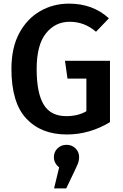

<svg xmlns="http://www.w3.org/2000/svg" viewBox="-20 -726 678 1058"><path d="M348 15Q207 15 125 -72.5Q43 -160 43 -346Q43 -463 86 -543Q129 -623 201 -664.5Q273 -706 360 -706Q492 -706 580 -625L509 -551Q446 -606 364 -606Q284 -606 233 -542Q182 -478 182 -346Q182 -214 220.5 -150Q259 -86 346 -86Q409 -86 456 -113V-293H352L338 -391H586V-53Q474 15 348 15ZM345 312H278L306 196Q277 174 277 140Q277 111 297 91.5Q317 72 347 72Q376 72 396 91.5Q416 111 416 140Q416 156 410 174Q406 186 345 312Z"/></svg>

Font: Trujillo Medium
Style: Regular
Weight: 500
Designer: Fira Sans original fonts by bBox Type GmbH, Carrois Corporate GbR, & Edenspiekermann AG / Changes by Cristiano Sobral
Foundry: Fira Sans original fonts by bBox Type GmbH, Carrois Corporate GbR, & Edenspiekermann AG / Changes by Cristiano Sobral
Version: Version 4.301;October 17, 2021;FontCreator 14.0.0.2814 64-bi